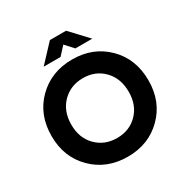

<svg xmlns="http://www.w3.org/2000/svg" viewBox="-196 -1038 1175 1212"><g transform="rotate(-30 391.5 -432.0)"><path d="M392 10Q544 10 644 -89.5Q744 -189 744 -343Q744 -499 644 -598.5Q544 -698 392 -698Q239 -698 138.5 -598.5Q38 -499 38 -343Q38 -189 138.5 -89.5Q239 10 392 10ZM392 -126Q301 -126 241.5 -186Q182 -246 182 -343Q182 -441 241.5 -501.5Q301 -562 392 -562Q482 -562 541 -501.5Q600 -441 600 -343Q600 -246 541 -186Q482 -126 392 -126ZM332 -874 214 -748H337L391 -807L445 -748H568L450 -874Z"/></g></svg>

Font: Roundo SemiBold
Style: Regular
Weight: 600
Designer: Namrata Goyal (Gurmukhi), Shiva Nallaperumal (Latin)
Foundry: Indian Type Foundry
Version: Version 1.000;PS 1.0;hotconv 1.0.88;makeotf.lib2.5.647800